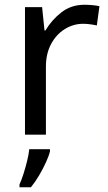

<svg xmlns="http://www.w3.org/2000/svg" viewBox="-20 -566 453 807"><path d="M335 -546Q350 -546 367.5 -544.5Q385 -543 398 -540L387 -459Q374 -462 358.5 -464Q343 -466 329 -466Q288 -466 252 -443.5Q216 -421 194.5 -380.5Q173 -340 173 -286V0H85V-536H157L167 -438H171Q197 -482 238 -514Q279 -546 335 -546ZM190 70Q186 88 173.5 115.5Q161 143 144.5 171Q128 199 110 221H62V209Q70 192 78.5 165.5Q87 139 94 110.5Q101 82 103 61H190Z"/></svg>

Font: Noto Sans Tifinagh APT
Style: Regular
Weight: 400
Designer: JamraPatel
Foundry: JamraPatel LLC
Version: Version 2.006; ttfautohint (v1.8.4.7-5d5b)